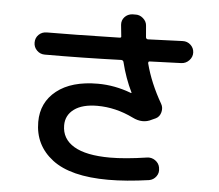

<svg xmlns="http://www.w3.org/2000/svg" viewBox="-57 -864 1114 977"><g transform="rotate(5 500.0 -375.0)"><path d="M153.3 -556.6Q129.9 -556.6 113.3 -573.2Q96.7 -589.8 96.7 -613.3Q96.7 -637.7 113.3 -653.8Q129.9 -669.9 154.3 -669.9Q277.3 -669.9 525.4 -675.8Q535.2 -675.8 533.2 -683.6Q530.3 -710.9 527.3 -741.2Q525.4 -764.6 540.5 -781.2Q555.7 -797.9 580.1 -799.8H592.8Q616.2 -801.8 634.8 -785.6Q653.3 -769.5 654.3 -747.1Q655.3 -738.3 656.7 -718.3Q658.2 -698.2 659.2 -688.5Q661.1 -680.7 668.9 -679.7Q786.1 -683.6 846.7 -686.5Q870.1 -687.5 887.2 -671.9Q904.3 -656.2 905.3 -633.3Q906.2 -610.4 889.6 -592.8Q873 -575.2 849.6 -574.2L688.5 -568.4Q680.7 -568.4 681.6 -558.6Q707 -460 765.6 -358.4Q776.4 -339.8 770.5 -316.4Q764.6 -293 745.1 -283.2L725.6 -274.4Q679.7 -250 627 -276.4Q537.1 -320.3 443.4 -320.3Q367.2 -320.3 325.2 -289.6Q283.2 -258.8 283.2 -207Q283.2 -137.7 345.2 -100.6Q407.2 -63.5 530.3 -63.5Q606.4 -63.5 716.8 -80.1Q740.2 -84 759.8 -70.3Q779.3 -56.6 783.2 -34.2V-32.2Q788.1 -8.8 774.4 10.3Q760.7 29.3 738.3 33.2Q622.1 49.8 530.3 49.8Q337.9 49.8 244.1 -22Q150.4 -93.8 150.4 -212.9Q150.4 -312.5 226.1 -372.6Q301.8 -432.6 436.5 -432.6Q522.5 -432.6 607.4 -400.4H609.4Q610.4 -401.4 610.4 -402.3Q576.2 -471.7 555.7 -554.7Q553.7 -562.5 543.9 -563.5Q348.6 -556.6 153.3 -556.6Z"/></g></svg>

Font: Rounded Mgen+ 1m bold
Style: Bold
Weight: 700
Designer: [Source Han Sans]
Ryoko NISHIZUKA  (kana & ideographs); Paul D. Hunt (Latin, Greek & Cyrillic); Wenlong ZHANG  (bopomofo
Version: Version 1.059.20150602